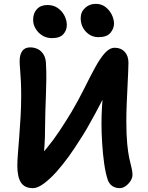

<svg xmlns="http://www.w3.org/2000/svg" viewBox="-20 -963 766 997"><path d="M151 14Q108 14 89 -15Q70 -44 70 -102Q70 -126 73 -165.5Q76 -205 80 -254.5Q84 -304 87 -358.5Q90 -413 90 -467Q90 -506 88.5 -539.5Q87 -573 84.5 -600.5Q82 -628 82 -646Q82 -679 95.5 -698Q109 -717 137 -717Q157 -717 175.5 -708.5Q194 -700 206.5 -679.5Q219 -659 219 -625Q221 -591 220.5 -551.5Q220 -512 218.5 -469.5Q217 -427 215.5 -384Q214 -341 214 -302Q214 -247 211 -206Q208 -165 205 -133.5Q202 -102 202 -74L151 -121Q189 -153 223 -194Q257 -235 288.5 -282.5Q320 -330 351 -381Q388 -444 417.5 -503.5Q447 -563 473 -611Q499 -659 524 -687Q549 -715 576 -715Q608 -715 627.5 -694Q647 -673 647 -637Q647 -620 645.5 -587Q644 -554 642 -511.5Q640 -469 638 -423.5Q636 -378 636 -334Q636 -264 640.5 -217Q645 -170 651.5 -140.5Q658 -111 663 -91.5Q668 -72 668 -56Q668 -39 657.5 -23Q647 -7 632 3.5Q617 14 602 14Q579 14 562.5 2.5Q546 -9 539 -31Q528 -64 521 -113.5Q514 -163 510.5 -218.5Q507 -274 507 -321Q507 -361 509.5 -405Q512 -449 515.5 -490Q519 -531 522.5 -562.5Q526 -594 529 -608L576 -579Q566 -556 550.5 -522.5Q535 -489 515.5 -451Q496 -413 475 -374Q454 -335 433.5 -299.5Q413 -264 395 -237Q369 -195 337 -150.5Q305 -106 271.5 -69Q238 -32 206.5 -9Q175 14 151 14ZM491 -770Q453 -770 426 -798.5Q399 -827 399 -869Q399 -901 422 -922Q445 -943 477 -943Q507 -943 528 -926.5Q549 -910 560.5 -886.5Q572 -863 572 -840Q572 -815 553.5 -792.5Q535 -770 491 -770ZM250 -765Q222 -765 200 -778.5Q178 -792 165 -814Q152 -836 152 -860Q152 -895 172 -916Q192 -937 226 -937Q258 -937 280.5 -921Q303 -905 315 -881Q327 -857 327 -833Q327 -806 309 -785.5Q291 -765 250 -765Z"/></svg>

Font: Shantell Sans SemiBold
Style: Regular
Weight: 600
Designer: Stephen Nixon, Anya Danilova, Shantell Martin
Foundry: Arrow Type
Version: Version 1.011;[c5ecc13dd]